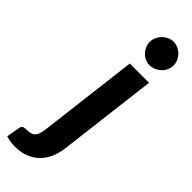

<svg xmlns="http://www.w3.org/2000/svg" viewBox="-398 -760 953 953"><g transform="rotate(45 79.0 -283.0)"><path d="M218 -515.5 154 10Q149.5 45 136.5 75.8Q123.5 106.5 101 129.5Q78.5 152.5 46.5 166Q14.5 179.5 -27 179.5Q-48 179.5 -62.8 177Q-77.5 174.5 -92 170L-79 97Q-76.5 87 -69.8 83Q-63 79 -46.5 79Q-30 79 -18.8 75.8Q-7.5 72.5 0 64.5Q7.5 56.5 12 43.2Q16.5 30 19 10L83 -515.5ZM243.5 -662Q243.5 -644.5 236.2 -629.5Q229 -614.5 217 -603Q205 -591.5 189.8 -585Q174.5 -578.5 158.5 -578.5Q142.5 -578.5 127.8 -585Q113 -591.5 101.8 -603Q90.5 -614.5 83.8 -629.5Q77 -644.5 77 -662Q77 -679 84 -694.2Q91 -709.5 102.5 -721Q114 -732.5 128.8 -739.2Q143.5 -746 159.5 -746Q176 -746 191 -739.5Q206 -733 217.8 -721.5Q229.5 -710 236.5 -694.8Q243.5 -679.5 243.5 -662Z"/></g></svg>

Font: Lato Heavy
Style: Italic
Weight: 800
Italic angle: -7°
Designer: Lukasz Dziedzic
Foundry: tyPoland Lukasz Dziedzic
Version: Version 2.007; 2014-02-27